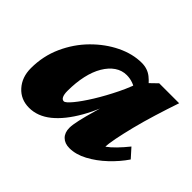

<svg xmlns="http://www.w3.org/2000/svg" viewBox="-105 -607 778 778"><g transform="rotate(45 284.0 -218.0)"><path d="M126 7.8Q78.1 7.8 47.9 -25.9Q17.6 -59.6 17.6 -111.3Q17.6 -180.7 44.9 -241.2Q72.3 -301.8 117.2 -347.2Q162.1 -392.6 215.3 -418.5Q268.6 -444.3 320.3 -444.3Q353.5 -444.3 377.4 -425.3Q401.4 -406.2 424.8 -372.1L380.9 -341.8Q366.2 -353.5 348.6 -359.9Q331.1 -366.2 312.5 -366.2Q285.2 -366.2 262.2 -350.6Q239.3 -335 222.2 -306.2Q205.1 -277.3 196.3 -237.8Q187.5 -198.2 187.5 -150.4Q187.5 -131.8 192.4 -121.1Q197.3 -110.4 207 -110.4Q215.8 -110.4 237.3 -136.2Q258.8 -162.1 285.2 -204.6Q311.5 -247.1 336.4 -297.9Q361.3 -348.6 376 -399.4L396.5 -404.3L428.7 -435.5H543Q525.4 -383.8 509.3 -331.5Q493.2 -279.3 481.4 -232.4Q469.7 -185.5 462.9 -150.9Q456.1 -116.2 456.1 -99.6Q472.7 -111.3 491.7 -130.9Q510.7 -150.4 530.3 -174.8L565.4 -135.7Q541 -99.6 505.9 -66.4Q470.7 -33.2 432.1 -12.7Q393.6 7.8 357.4 7.8Q330.1 7.8 314.5 -7.8Q298.8 -23.4 298.8 -50.8Q298.8 -67.4 305.7 -98.1Q312.5 -128.9 326.2 -175.8Q339.8 -222.7 360.4 -286.1H366.2Q336.9 -194.3 299.3 -128.4Q261.7 -62.5 218.3 -27.3Q174.8 7.8 126 7.8Z"/></g></svg>

Font: Crimson Pro Black
Style: Italic
Weight: 900
Italic angle: -12°
Designer: Jacques Le Bailly
Foundry: Baron von Fonthausen
Version: Version 1.003